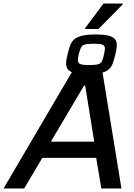

<svg xmlns="http://www.w3.org/2000/svg" viewBox="-49 -1060 752 1080"><path d="M-29 0 375 -688H522L634 0H521L492 -172H189L87 0ZM237 -263H481L430 -579H424ZM443 -643Q396 -643 370 -649.5Q344 -656 333.5 -669Q323 -682 323 -702Q323 -712 325 -725Q327 -738 331 -754Q338 -783 345.5 -804Q353 -825 368.5 -838.5Q384 -852 412 -859Q440 -866 487 -866Q535 -866 561 -859.5Q587 -853 597.5 -840Q608 -827 608 -806Q608 -796 606 -783Q604 -770 600 -754Q593 -725 585.5 -704Q578 -683 562.5 -669.5Q547 -656 519 -649.5Q491 -643 443 -643ZM452 -694Q488 -694 504 -699Q520 -704 525.5 -717.5Q531 -731 536 -754Q538 -765 539.5 -773Q541 -781 541 -787Q541 -803 528 -808.5Q515 -814 478 -814Q443 -814 427 -809Q411 -804 405.5 -790.5Q400 -777 394 -754Q392 -744 390.5 -736Q389 -728 389 -721Q389 -706 402 -700Q415 -694 452 -694ZM430 -897V-902L533 -1040H641V-1035L505 -897Z"/></svg>

Font: Saira Thin Medium
Style: Italic
Weight: 500
Italic angle: -12°
Version: Version 1.101